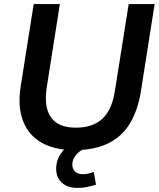

<svg xmlns="http://www.w3.org/2000/svg" viewBox="-20 -725 777 940"><path d="M342 10Q274 10 220.5 -9.5Q167 -29 131.5 -68.5Q96 -108 82.5 -167.5Q69 -227 82 -307L145 -705H273L209 -298Q194 -201 229.5 -150.5Q265 -100 351 -100Q433 -100 480 -142.5Q527 -185 542 -277L610 -705H737L670 -279Q655 -185 616 -120.5Q577 -56 509.5 -23Q442 10 342 10ZM361 195Q310 195 282.5 169.5Q255 144 255 101Q255 53 287 15Q319 -23 368 -42L401 0Q378 9 363 22.5Q348 36 341 51Q334 66 334 81Q334 102 348 115Q362 128 385 128Q399 128 411.5 125Q424 122 439 117L450 179Q427 186 406 190.5Q385 195 361 195Z"/></svg>

Font: Nunito Sans 12pt ExtraLight
Style: Italic
Weight: 200
Italic angle: -9°
Designer: Vernon Adams
Foundry: Vernon Adams
Version: Version 3.101;gftools[0.9.27]